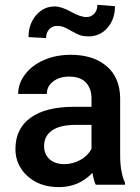

<svg xmlns="http://www.w3.org/2000/svg" viewBox="-20 -765 581 795"><path d="M376.5 0Q368.7 -15.1 362.8 -49.3Q306.2 9.8 224.1 9.8Q144.5 9.8 94.2 -35.6Q43.9 -81.1 43.9 -147.9Q43.9 -232.4 106.7 -277.6Q169.4 -322.8 286.1 -322.8H358.9V-357.4Q358.9 -398.4 335.9 -423.1Q313 -447.8 266.1 -447.8Q225.6 -447.8 199.7 -427.5Q173.8 -407.2 173.8 -376H55.2Q55.2 -419.4 84 -457.3Q112.8 -495.1 162.4 -516.6Q211.9 -538.1 272.9 -538.1Q365.7 -538.1 420.9 -491.5Q476.1 -444.8 477.5 -360.4V-122.1Q477.5 -50.8 497.6 -8.3V0ZM246.1 -85.4Q281.2 -85.4 312.3 -102.5Q343.3 -119.6 358.9 -148.4V-248H294.9Q229 -248 195.8 -225.1Q162.6 -202.1 162.6 -160.2Q162.6 -126 185.3 -105.7Q208 -85.4 246.1 -85.4ZM456.1 -739.3Q456.1 -685.5 425 -649.9Q394 -614.3 347.2 -614.3Q328.1 -614.3 314.2 -618.4Q300.3 -622.6 274.7 -637.2Q249 -651.9 238.5 -654.8Q228 -657.7 215.3 -657.7Q196.8 -657.7 183.8 -643.8Q170.9 -629.9 170.9 -607.4L98.1 -611.3Q98.1 -665 129.2 -701.7Q160.2 -738.3 206.5 -738.3Q234.4 -738.3 273.7 -716.3Q313 -694.3 338.4 -694.3Q356.9 -694.3 370.1 -708.3Q383.3 -722.2 383.3 -745.1Z"/></svg>

Font: RobotoDraft Medium
Style: Regular
Weight: 500
Version: Version 2.001152; 2014